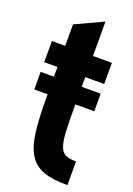

<svg xmlns="http://www.w3.org/2000/svg" viewBox="-138 -752 564 815"><g transform="rotate(20 144.0 -344.0)"><path d="M6 -542.7V-447.1H66.1V-314.4Q66.1 -217.7 73.9 -155.2Q81.6 -92.7 104.5 -56Q127.4 -19.3 168.8 -4.8Q210.1 9.7 277.1 9.7V-97.3Q247.1 -97.3 230.1 -104.9Q213 -112.4 204.4 -136.1Q195.7 -159.9 193.6 -203.4Q191.6 -246.9 191.6 -318.7V-447.1H277.1V-542.7H191.6V-698L66.1 -639.7V-542.7ZM6 -323.9H277.1V-403.4H6Z"/></g></svg>

Font: Secuela Black
Style: Regular
Weight: 900
Designer: Fernando Haro
Foundry: deFharo
Version: Version 1.704